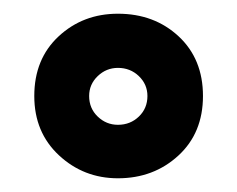

<svg xmlns="http://www.w3.org/2000/svg" viewBox="-20 -752 346 280"><path d="M30 -612Q30 -666 65.5 -699Q101 -732 152 -732Q205 -732 240.5 -699Q276 -666 276 -612Q276 -558 240 -525Q204 -492 152 -492Q102 -492 66 -525.5Q30 -559 30 -612ZM195 -612Q195 -629 182.5 -641Q170 -653 152 -653Q135 -653 122.5 -641Q110 -629 110 -612Q110 -594 122.5 -582Q135 -570 152 -570Q170 -570 182.5 -582Q195 -594 195 -612Z"/></svg>

Font: Kanit SemiBold
Style: Regular
Weight: 600
Designer: Katatrad Team
Foundry: CadsonDemak
Version: Version 1.030